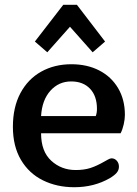

<svg xmlns="http://www.w3.org/2000/svg" viewBox="-20 -770 574 804"><path d="M126 -596 245 -750H302L420 -596L368 -551L273 -658L178 -551ZM34 -239Q34 -321 65.5 -380Q97 -439 152.5 -470Q208 -501 279 -501Q345 -501 395.5 -475Q446 -449 474.5 -401Q503 -353 503 -289Q503 -271 498 -249Q493 -227 485 -212H152Q152 -136 194.5 -97Q237 -58 297 -58Q332 -58 358.5 -66.5Q385 -75 418 -94Q422 -96 431.5 -101.5Q441 -107 447 -107Q460 -107 469 -97Q478 -87 478 -72Q478 -58 469 -47Q460 -36 440 -24Q374 14 291 14Q218 14 159.5 -15Q101 -44 67.5 -101Q34 -158 34 -239ZM381 -284Q386 -297 386 -314Q386 -368 357 -398.5Q328 -429 278 -429Q226 -429 191 -390Q156 -351 152 -284Z"/></svg>

Font: Maitree SemiBold
Style: Regular
Weight: 600
Designer: CadsonDemak Team
Foundry: CadsonDemak
Version: Version 1.001